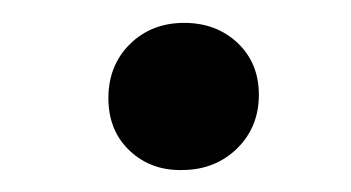

<svg xmlns="http://www.w3.org/2000/svg" viewBox="-20 -436 314 172"><path d="M145 -415.5Q173.8 -415.5 192.9 -397.5Q211.9 -379.4 211.9 -351.1Q211.9 -322.3 192.6 -303.2Q173.3 -284.2 144.5 -283.7Q115.7 -282.7 96.4 -300.8Q77.1 -318.8 77.1 -348.1Q77.1 -377.4 96.4 -396.5Q115.7 -415.5 145 -415.5Z"/></svg>

Font: Mardoto Medium
Style: Italic
Weight: 500
Italic angle: -12°
Designer: Christian Robertson, Vahan Hovhannisyan
Foundry: Google
Version: Version 1.000